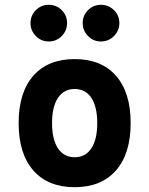

<svg xmlns="http://www.w3.org/2000/svg" viewBox="-20 -775 626 805"><path d="M293 9.8Q181.2 9.8 119.6 -60.5Q58.1 -130.9 58.1 -258.8Q58.1 -387.2 119.6 -457.3Q181.2 -527.3 293 -527.3Q404.8 -527.3 466.3 -457.3Q527.8 -387.2 527.8 -258.8Q527.8 -130.9 466.3 -60.5Q404.8 9.8 293 9.8ZM293.2 -115.7Q338.4 -115.7 363 -153.1Q387.7 -190.5 387.7 -258.9Q387.7 -327.6 363 -364.7Q338.4 -401.9 293 -401.9Q248 -401.9 223.1 -364.7Q198.2 -327.5 198.2 -258.8Q198.2 -190.4 223.1 -153.1Q248 -115.7 293.2 -115.7ZM403.1 -601.1Q371.7 -601.1 349.2 -623.8Q326.7 -646.6 326.7 -678.2Q326.7 -710.4 349.2 -732.7Q371.7 -754.9 403.1 -754.9Q435.1 -754.9 457.8 -732.6Q480.5 -710.3 480.5 -678.2Q480.5 -646.6 457.8 -623.8Q435.1 -601.1 403.1 -601.1ZM184.4 -601.1Q152.8 -601.1 130.4 -623.8Q107.9 -646.6 107.9 -678.2Q107.9 -710.4 130.4 -732.7Q153 -754.9 184.4 -754.9Q216.3 -754.9 238.8 -732.6Q261.2 -710.3 261.2 -678.2Q261.2 -646.6 238.9 -623.8Q216.5 -601.1 184.4 -601.1Z"/></svg>

Font: Cascadia Mono PL
Style: Regular
Weight: 400
Monospace: yes
Designer: Aaron Bell
Foundry: Saja Typeworks
Version: Version 2102.003